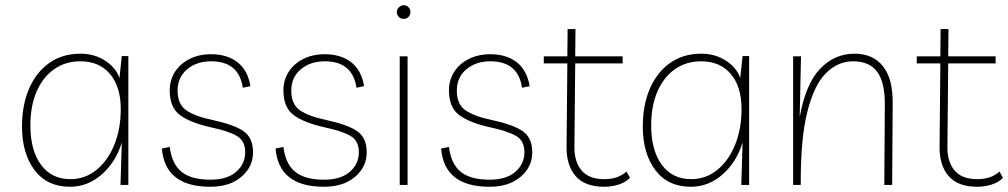

<svg xmlns="http://www.w3.org/2000/svg" viewBox="-20 -706 3849 733"><path d="M470 -492V0H440L445 -162Q422 -87 368.5 -40Q315 7 247 7Q160 7 112 -56.5Q64 -120 64 -223Q64 -305 91 -367.5Q118 -430 168 -465.5Q218 -501 287 -501Q341 -501 382 -474Q423 -447 436 -408L445 -492ZM287 -472Q230 -472 187 -442Q144 -412 120 -357Q96 -302 96 -227Q96 -132 136.5 -77Q177 -22 249 -22Q305 -22 348.5 -57.5Q392 -93 416.5 -153.5Q441 -214 441 -290Q441 -375 400 -423.5Q359 -472 287 -472Z M783 7Q610 7 598 -139L628 -145Q636 -80 673 -50Q710 -20 783 -20Q847 -20 881.5 -50Q916 -80 916 -125Q916 -169 883.5 -187.5Q851 -206 785 -220Q708 -237 668 -266Q628 -295 628 -361Q628 -400 647.5 -431Q667 -462 703 -480.5Q739 -499 786 -499Q847 -499 886.5 -468.5Q926 -438 936 -377L907 -371Q892 -472 786 -472Q731 -472 694.5 -441.5Q658 -411 658 -360Q658 -308 691 -285Q724 -262 791 -248Q874 -230 910 -205Q946 -180 946 -124Q946 -69 901.5 -31Q857 7 783 7Z M1217 7Q1044 7 1032 -139L1062 -145Q1070 -80 1107 -50Q1144 -20 1217 -20Q1281 -20 1315.5 -50Q1350 -80 1350 -125Q1350 -169 1317.5 -187.5Q1285 -206 1219 -220Q1142 -237 1102 -266Q1062 -295 1062 -361Q1062 -400 1081.5 -431Q1101 -462 1137 -480.5Q1173 -499 1220 -499Q1281 -499 1320.5 -468.5Q1360 -438 1370 -377L1341 -371Q1326 -472 1220 -472Q1165 -472 1128.5 -441.5Q1092 -411 1092 -360Q1092 -308 1125 -285Q1158 -262 1225 -248Q1308 -230 1344 -205Q1380 -180 1380 -124Q1380 -69 1335.5 -31Q1291 7 1217 7Z M1536 -491V0H1506V-491ZM1521 -634Q1509 -634 1502 -642Q1495 -650 1495 -660Q1495 -670 1503 -678Q1511 -686 1521 -686Q1533 -686 1540 -678Q1547 -670 1547 -660Q1547 -650 1540 -642Q1533 -634 1521 -634Z M1849 7Q1676 7 1664 -139L1694 -145Q1702 -80 1739 -50Q1776 -20 1849 -20Q1913 -20 1947.5 -50Q1982 -80 1982 -125Q1982 -169 1949.5 -187.5Q1917 -206 1851 -220Q1774 -237 1734 -266Q1694 -295 1694 -361Q1694 -400 1713.5 -431Q1733 -462 1769 -480.5Q1805 -499 1852 -499Q1913 -499 1952.5 -468.5Q1992 -438 2002 -377L1973 -371Q1958 -472 1852 -472Q1797 -472 1760.5 -441.5Q1724 -411 1724 -360Q1724 -308 1757 -285Q1790 -262 1857 -248Q1940 -230 1976 -205Q2012 -180 2012 -124Q2012 -69 1967.5 -31Q1923 7 1849 7Z M2287 7Q2212 7 2177 -34.5Q2142 -76 2143 -146L2146 -464H2056V-491H2146L2147 -595H2177L2176 -491H2357V-464H2176L2173 -147Q2172 -89 2200 -55.5Q2228 -22 2287 -22Q2312 -22 2332.5 -28.5Q2353 -35 2372 -51L2385 -27Q2367 -9 2340.5 -1Q2314 7 2287 7Z M2840 -492V0H2810L2815 -162Q2792 -87 2738.5 -40Q2685 7 2617 7Q2530 7 2482 -56.5Q2434 -120 2434 -223Q2434 -305 2461 -367.5Q2488 -430 2538 -465.5Q2588 -501 2657 -501Q2711 -501 2752 -474Q2793 -447 2806 -408L2815 -492ZM2657 -472Q2600 -472 2557 -442Q2514 -412 2490 -357Q2466 -302 2466 -227Q2466 -132 2506.5 -77Q2547 -22 2619 -22Q2675 -22 2718.5 -57.5Q2762 -93 2786.5 -153.5Q2811 -214 2811 -290Q2811 -375 2770 -423.5Q2729 -472 2657 -472Z M3008 0V-491H3038L3033 -259Q3056 -386 3111 -443.5Q3166 -501 3242 -501Q3313 -501 3351 -453Q3389 -405 3388 -312L3386 0H3356L3358 -304Q3359 -390 3329.5 -431Q3300 -472 3237 -472Q3179 -472 3133.5 -427Q3088 -382 3062 -278.5Q3036 -175 3037 0Z M3711 7Q3636 7 3601 -34.5Q3566 -76 3567 -146L3570 -464H3480V-491H3570L3571 -595H3601L3600 -491H3781V-464H3600L3597 -147Q3596 -89 3624 -55.5Q3652 -22 3711 -22Q3736 -22 3756.5 -28.5Q3777 -35 3796 -51L3809 -27Q3791 -9 3764.5 -1Q3738 7 3711 7Z"/></svg>

Font: Livvic Thin
Style: Regular
Weight: 250
Designer: Jacques Le Bailly, Baron von Fonthausen
Version: Version 1.001; ttfautohint (v1.8.2)